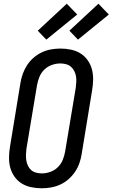

<svg xmlns="http://www.w3.org/2000/svg" viewBox="-20 -1004 605 1032"><path d="M204 8Q175 8 147 2Q119 -4 96.5 -18Q74 -32 58 -54.5Q42 -77 35 -103.5Q28 -130 28.5 -159Q29 -188 34 -217L90 -559Q94 -584 103 -608.5Q112 -633 126.5 -655Q141 -677 161.5 -694.5Q182 -712 205.5 -723Q229 -734 254.5 -738.5Q280 -743 305 -743Q334 -743 362 -737Q390 -731 412.5 -717Q435 -703 451 -680.5Q467 -658 474 -631.5Q481 -605 480.5 -576Q480 -547 475 -518L419 -176Q415 -151 406.5 -126.5Q398 -102 383 -80Q368 -58 348 -40.5Q328 -23 304 -12Q280 -1 254.5 3.5Q229 8 204 8ZM205 -72Q227 -72 250 -80Q273 -88 290.5 -105Q308 -122 317 -144Q326 -166 330 -189L387 -531Q389 -547 390 -563Q391 -579 388.5 -594Q386 -609 379 -622.5Q372 -636 361 -645.5Q350 -655 335 -659Q320 -663 304 -663Q282 -663 259 -655Q236 -647 218.5 -630Q201 -613 192 -591Q183 -569 179 -546L122 -204Q120 -188 119.5 -172Q119 -156 121.5 -141Q124 -126 130.5 -112.5Q137 -99 148 -89.5Q159 -80 174 -76Q189 -72 205 -72ZM399 -791 353 -839 509 -984 565 -926ZM229 -791 183 -839 339 -984 395 -926Z"/></svg>

Font: Iosevka Medium
Style: Italic
Weight: 500
Italic angle: -9°
Monospace: yes
Designer: Belleve Invis
Foundry: Belleve Invis
Version: Version 32.5.0; ttfautohint (v1.8.4)